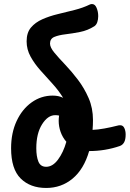

<svg xmlns="http://www.w3.org/2000/svg" viewBox="-20 -928 643 952"><path d="M448 -798Q415 -777 377 -769.5Q339 -762 305 -758Q271 -754 249.5 -745Q228 -736 228 -712Q228 -693 249.5 -667Q271 -641 303 -607.5Q335 -574 366.5 -532.5Q398 -491 419.5 -441.5Q441 -392 441 -333Q441 -308 439 -284Q465 -285 498 -291Q531 -297 562 -305Q568 -307 576 -307Q590 -307 596.5 -293Q603 -279 603 -261Q603 -236 595.5 -222.5Q588 -209 574 -204Q501 -179 422 -179Q396 -89 340 -42.5Q284 4 209 4Q130 4 82.5 -43Q35 -90 35 -193Q35 -269 62.5 -328Q90 -387 137 -420.5Q184 -454 241 -454Q271 -454 293 -443Q271 -479 240.5 -512.5Q210 -546 180.5 -579Q151 -612 131.5 -647.5Q112 -683 112 -723Q112 -766 133.5 -791.5Q155 -817 190 -832.5Q225 -848 266.5 -858Q308 -868 349.5 -878.5Q391 -889 424 -905Q430 -908 436 -908Q451 -908 459 -889Q467 -870 467 -848Q467 -832 462.5 -818.5Q458 -805 448 -798ZM160 -193Q160 -152 170.5 -126.5Q181 -101 209 -101Q241 -101 267.5 -136.5Q294 -172 309 -225Q290 -247 280.5 -274Q271 -301 271 -329Q271 -342 273 -355Q264 -357 254 -357Q217 -357 188.5 -311.5Q160 -266 160 -193Z"/></svg>

Font: Pacifico
Style: Regular
Weight: 400
Designer: Vernon Adams
Foundry: Vernon Adams
Version: Version 3.010; ttfautohint (v1.8.4.7-5d5b)